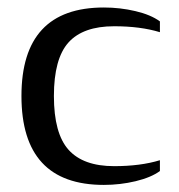

<svg xmlns="http://www.w3.org/2000/svg" viewBox="-20 -491 484 520"><path d="M38.1 -231Q38.1 -470.7 261.2 -470.7Q305.2 -470.7 346.7 -460.9Q388.2 -451.2 413.1 -433.1V-403.8Q360.4 -419.9 289.1 -419.9Q205.1 -419.9 165.5 -376Q126 -332 126 -231Q126 -129.4 165.8 -85.2Q205.6 -41 289.1 -41Q360.4 -41 413.1 -57.1V-27.8Q389.2 -10.3 347.2 -0.2Q305.2 9.8 261.2 9.8Q38.1 9.8 38.1 -231Z"/></svg>

Font: Tinos
Style: Regular
Weight: 400
Designer: Steve Matteson
Foundry: Monotype Imaging Inc.
Version: Version 1.23